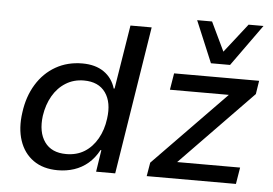

<svg xmlns="http://www.w3.org/2000/svg" viewBox="-53 -830 1296 911"><g transform="rotate(5 595.0 -374.5)"><path d="M253 9Q183 9 136.5 -24Q90 -57 70.5 -115.5Q51 -174 62 -250Q72 -326 107.5 -384Q143 -442 199 -474Q255 -506 326 -506Q388 -506 428.5 -478Q469 -450 484 -400L488 -401L537 -705H638L526 0H435L451 -104H447Q426 -65 396.5 -40Q367 -15 330.5 -3Q294 9 253 9ZM286 -71Q336 -71 373 -94Q410 -117 434 -159Q458 -201 465 -255Q476 -333 443 -379.5Q410 -426 340 -426Q292 -426 254 -402.5Q216 -379 192 -337.5Q168 -296 160 -242Q150 -164 183 -117.5Q216 -71 286 -71ZM676 0 687 -65 1057 -445 1056 -418H750L763 -497H1168L1158 -433L785 -49L786 -79H1114L1101 0ZM933 -560 850 -758H921L987 -620L1095 -758H1166L1024 -560Z"/></g></svg>

Font: Nunito Sans 7pt Medium
Style: Italic
Weight: 500
Italic angle: -9°
Designer: Vernon Adams
Foundry: Vernon Adams
Version: Version 3.101;gftools[0.9.27]